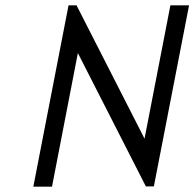

<svg xmlns="http://www.w3.org/2000/svg" viewBox="-20 -700 729 720"><path d="M105 0 237 -680H267L522 -180L619 -680H689L557 -1H527L272 -501L175 0Z"/></svg>

Font: Teachers
Style: Italic
Weight: 400
Italic angle: -11°
Designer: Alfredo Marco Pradil, Chank Diesel
Version: Version 1.001